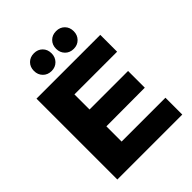

<svg xmlns="http://www.w3.org/2000/svg" viewBox="-251 -1043 1177 1177"><g transform="rotate(-45 337.5 -454.5)"><path d="M68 -701H621V-555H251V-424H585V-279L251 -278V-146H631V0H68ZM330 -832Q330 -799 308.5 -777Q287 -755 254 -755Q220 -755 198.5 -777Q177 -799 177 -832Q177 -866 198.5 -887.5Q220 -909 254 -909Q287 -909 308.5 -887.5Q330 -866 330 -832ZM522 -832Q522 -799 500.5 -777Q479 -755 446 -755Q412 -755 390.5 -777Q369 -799 369 -832Q369 -866 390.5 -887.5Q412 -909 446 -909Q479 -909 500.5 -887.5Q522 -866 522 -832Z"/></g></svg>

Font: Montserrat arm2
Style: Bold
Weight: 700
Designer: Julieta Ulanovsky
Foundry: Julieta Ulanovsky
Version: Version 6.000